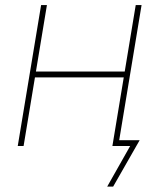

<svg xmlns="http://www.w3.org/2000/svg" viewBox="-20 -562 614 739"><path d="M471.2 -286.6 467.3 -264.2H106.9L110.8 -286.6ZM160.6 -542.5 70.8 0H48.3L138.2 -542.5ZM524.9 -542.5 435.1 0H412.6L502.4 -542.5ZM392.6 156.2 481 0H419.4L423.3 -22.5H517.6L415.5 156.2Z"/></svg>

Font: Inter 16pt Thin
Style: Italic
Weight: 250
Italic angle: -9.3988°
Version: Version 4.001;git-66647c0bb